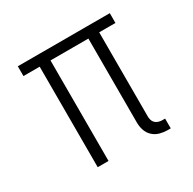

<svg xmlns="http://www.w3.org/2000/svg" viewBox="-126 -659 802 799"><g transform="rotate(-30 275.0 -259.0)"><path d="M476 12H461Q443 12 424.5 7Q406 2 392 -11Q378 -24 372 -42Q366 -60 366 -79V-483H184V0H132V-483H54V-530H496V-483H418V-79Q418 -70 420.5 -61.5Q423 -53 429 -47Q435 -41 444 -38Q453 -35 461 -35H476Z"/></g></svg>

Font: Lode Dark Term
Style: Regular
Weight: 400
Monospace: yes
Designer: Belleve Invis
Foundry: Belleve Invis
Version: Version 29.2.0